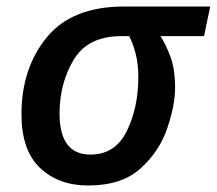

<svg xmlns="http://www.w3.org/2000/svg" viewBox="-20 -561 666 590"><path d="M251 9Q354 9 412 -43.5Q470 -96 494 -167Q518 -238 518 -291Q518 -348 504 -386Q490 -424 473 -450H607L626 -541H362Q201 -541 123.5 -446Q46 -351 46 -210Q46 -99 103 -45Q160 9 251 9ZM258 -86Q163 -86 163 -212Q163 -305 206.5 -377.5Q250 -450 353 -450H377Q389 -427 397 -395.5Q405 -364 405 -324Q405 -230 369.5 -158Q334 -86 258 -86Z"/></svg>

Font: Noto Sans UI Medium
Style: Italic
Weight: 500
Italic angle: -12°
Designer: Monotype Design Team
Foundry: Monotype Imaging Inc.
Version: Version 1.901